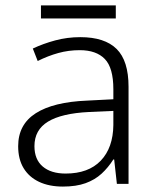

<svg xmlns="http://www.w3.org/2000/svg" viewBox="-20 -678 576 708"><path d="M276 -541Q366 -541 410 -497.5Q454 -454 454 -358V0H411L401 -90H398Q379 -60 354.5 -37.5Q330 -15 295.5 -2.5Q261 10 212 10Q161 10 124 -7.5Q87 -25 67 -58Q47 -91 47 -139Q47 -219 112 -260.5Q177 -302 301 -307L398 -312V-349Q398 -428 366.5 -460.5Q335 -493 274 -493Q233 -493 195 -482.5Q157 -472 119 -453L101 -499Q139 -517 183.5 -529Q228 -541 276 -541ZM308 -265Q207 -260 157 -229.5Q107 -199 107 -139Q107 -90 137.5 -64Q168 -38 222 -38Q306 -38 351.5 -85.5Q397 -133 398 -217V-269ZM407 -658V-610H131V-658Z"/></svg>

Font: Noto Sans Khmer Light
Style: Regular
Weight: 300
Version: Version 2.003